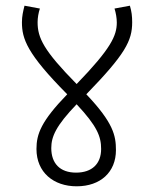

<svg xmlns="http://www.w3.org/2000/svg" viewBox="-20 -652 540 674"><path d="M387 -125C387 -176 378 -221 283 -321C420 -462 444 -509 444 -574C444 -595 442 -612 436 -632L382 -622C387 -606 390 -588 390 -573C390 -527 370 -482 249 -357C133 -475 112 -519 112 -574C112 -589 115 -607 120 -622L66 -632C61 -612 57 -595 57 -574C57 -516 74 -464 216 -321C125 -227 108 -182 108 -129C108 -47 168 2 249 2C333 2 387 -48 387 -125ZM160 -132C160 -172 176 -210 249 -286C321 -209 335 -173 335 -129C335 -77 303 -46 247 -46C190 -46 160 -79 160 -132Z"/></svg>

Font: Noto Sans SemiCondensed Light
Style: Regular
Weight: 300
Width: 4
Designer: Monotype Design Team
Foundry: Monotype Imaging Inc.
Version: Version 2.013